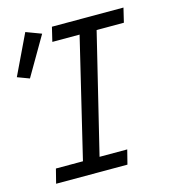

<svg xmlns="http://www.w3.org/2000/svg" viewBox="-106 -786 771 871"><g transform="rotate(-15 280.0 -350.5)"><path d="M50 0 67 -67H194L328 -626H200L216 -693H552L536 -626H408L272 -67H402L385 0ZM59 -492 3 -513 93 -701 165 -674Z"/></g></svg>

Font: Ubuntu Sans Mono
Style: Italic
Weight: 400
Italic angle: -13.5°
Monospace: yes
Designer: Dalton Maag Ltd
Foundry: Dalton Maag Ltd
Version: Version 1.006